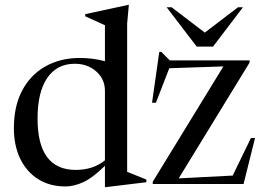

<svg xmlns="http://www.w3.org/2000/svg" viewBox="-20 -762 1091 795"><path d="M586 -7.5 417 13H414.5V-75.5Q365 -26.5 325.8 -8.2Q286.5 10 251.5 10Q186 10 138 -20.2Q90 -50.5 63.8 -104.8Q37.5 -159 37.5 -231Q37.5 -323 72.2 -388Q107 -453 168.8 -487.5Q230.5 -522 310.5 -522Q336 -522 362.5 -518.8Q389 -515.5 414.5 -508.5V-657.5L333 -694.5V-703.5L512 -742H513.5L506.5 -664.5V-50.5L586 -18.5ZM414.5 -385.5Q414.5 -434.5 378.5 -466.2Q342.5 -498 289.5 -498Q216 -498 175.8 -439.5Q135.5 -381 135.5 -271Q135.5 -58.5 293.5 -58.5Q327.5 -58.5 357.2 -67.5Q387 -76.5 414.5 -98ZM612.5 0V-9.5L905 -487L681 -479.5L625.5 -336.5H609.5L639.5 -547H648L683 -512H1013.5V-503L720 -23.5L943.5 -35L1019 -190.5H1036L988.5 0ZM986 -732 862 -569H794.5L670 -732H690.5L828 -627L965.5 -732Z"/></svg>

Font: Newsreader Display
Style: Regular
Weight: 400
Designer: Hugues Gentile
Foundry: Production Type
Version: Version 1.001